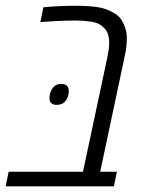

<svg xmlns="http://www.w3.org/2000/svg" viewBox="-39 -660 509 680"><path d="M-19 0 -8.3 -51.8H254.9L341.3 -457.5Q344.2 -471.2 345.9 -483.4Q347.7 -495.6 347.7 -507.8Q347.7 -527.3 342.8 -540.5Q337.9 -553.7 328.1 -562.5Q312.5 -579.1 283.9 -583.3Q255.4 -587.4 228.5 -587.4Q214.4 -587.4 195.6 -586.9Q176.8 -586.4 155.8 -585.2Q134.8 -584 113.8 -582.5L104 -582L114.7 -634.3Q147 -637.2 174.6 -638.4Q202.1 -639.6 226.6 -639.6Q270 -639.6 303 -635.3Q335.9 -630.9 362.3 -615.2Q379.4 -606.4 388.9 -592.8Q398.4 -579.1 404.3 -561.5Q407.2 -553.2 408.7 -544.2Q410.2 -535.2 410.2 -522.9Q410.2 -511.7 409.2 -501Q408.2 -490.2 406.5 -479.5Q404.8 -468.8 401.9 -457L315.9 -51.8H375L364.3 0ZM162.1 -288.6Q149.4 -288.6 142.8 -294.4Q136.2 -300.3 136.2 -312Q136.2 -332 147 -347.4Q157.7 -362.8 177.7 -362.8Q190.9 -362.8 197.8 -356.4Q204.6 -350.1 204.6 -337.9Q204.6 -317.4 193.6 -303Q182.6 -288.6 162.1 -288.6Z"/></svg>

Font: Open Sans SemiCondensed Light
Style: Italic
Weight: 300
Width: 4
Italic angle: -12°
Designer: Monotype Design Team
Foundry: Monotype Imaging Inc.
Version: Version 3.000